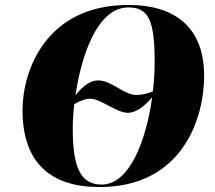

<svg xmlns="http://www.w3.org/2000/svg" viewBox="-20 -745 869 776"><path d="M382 11C717 11 805 -266 805 -438C805 -641 680 -725 499 -725C167 -725 71 -461 71 -300C71 -85 187 11 382 11ZM532 -361C480 -361 432 -420 377 -420C349 -420 319 -403 285 -360C309 -523 374 -715 499 -715C580 -715 605 -663 605 -497C605 -459 603 -418 598 -376C577 -366 548 -361 532 -361ZM391 1C308 1 274 -64 274 -224C274 -253 276 -287 280 -324C308 -340 327 -346 346 -346C386 -346 451 -289 497 -289C526 -289 561 -311 595 -352C571 -178 504 1 391 1Z"/></svg>

Font: Noto Serif Display Black
Style: Italic
Weight: 900
Italic angle: -12°
Designer: Monotype Design Team
Foundry: Monotype Imaging Inc.
Version: Version 2.009